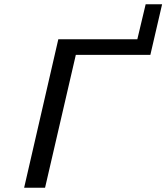

<svg xmlns="http://www.w3.org/2000/svg" viewBox="-20 -879 779 899"><path d="M93 0 253 -695H623L662 -859H739L684 -622H335L191 0Z"/></svg>

Font: Coval
Style: Book Italic
Weight: 350
Foundry: Context Ltd
Version: Version 001.000